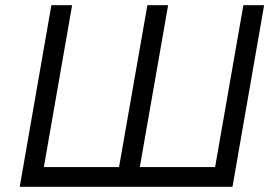

<svg xmlns="http://www.w3.org/2000/svg" viewBox="-20 -720 1062 740"><path d="M548 -700H628L516 -60H436ZM918 -700H998L876 0H56L178 -700H258L149 -76H809Z"/></svg>

Font: Fixel Italic Variable Display Thin
Style: Italic
Weight: 100
Italic angle: -10°
Designer: AlfaBravo + MacPaw
Foundry: Kyrylo Tkachov, Marchela Mozhyna, Serhii Makarenko, Maria Weinstein, Zakhar Kryvoshyya
Version: Version 1.210;Glyphs 3.2 (3217)